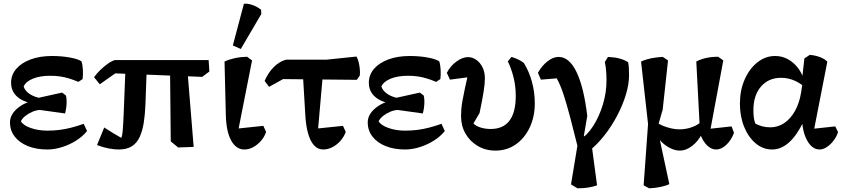

<svg xmlns="http://www.w3.org/2000/svg" viewBox="-20 -795 4555 1039"><path d="M236 14Q176 14 130.5 -4.5Q85 -23 59.5 -56Q34 -89 34 -133Q34 -174 73.5 -208Q113 -242 172 -253L176 -263L316 -294L337 -278Q340 -266 340.5 -249Q341 -232 338.5 -213.5Q336 -195 332 -181L196 -200Q176 -199 155 -190Q134 -181 117.5 -168Q101 -155 93 -139Q105 -117 146 -102.5Q187 -88 236 -88Q270 -88 302 -92Q334 -96 366.5 -104.5Q399 -113 433 -125L451 -86Q428 -57 392.5 -34.5Q357 -12 316 1Q275 14 236 14ZM236 -228 171 -234Q110 -240 75 -270Q40 -300 40 -347Q40 -390 68 -422.5Q96 -455 146 -473.5Q196 -492 261 -492Q312 -492 357 -484Q402 -476 421 -463Q427 -445 428.5 -417.5Q430 -390 427 -367L404 -352Q378 -363 353.5 -370.5Q329 -378 304.5 -381.5Q280 -385 251 -385Q197 -385 158.5 -369.5Q120 -354 108 -327Q113 -310 129 -295.5Q145 -281 169.5 -272Q194 -263 222 -261Z M520 -339 489 -377Q502 -396 521.5 -415Q541 -434 562.5 -449.5Q584 -465 602 -470H1109L1113 -408L1074 -379L604 -398ZM622 14Q599 14 569 8.5Q539 3 505 -10L544 -105Q567 -90 590 -76Q613 -62 636 -49Q642 -61 644 -86Q646 -111 647.5 -141Q649 -171 650 -197L660 -450L775 -448L767 -230Q765 -176 758 -131.5Q751 -87 736 -54Q721 -21 693.5 -3.5Q666 14 622 14ZM944 3 904 -30 900 -439 992 -442 1028 0Z M1302 14Q1258 14 1231 -34.5Q1204 -83 1202 -175L1195 -462Q1218 -473 1249.5 -480Q1281 -487 1317 -488L1344 -468L1265 -68L1235 -96L1405 -114L1420 -81Q1411 -54 1392 -32.5Q1373 -11 1350 1.5Q1327 14 1302 14ZM1283 -530 1240 -549 1300 -775Q1318 -776 1335 -771.5Q1352 -767 1367 -759Q1382 -751 1393 -742L1394 -719Z M1729 14Q1700 14 1679.5 -8.5Q1659 -31 1647 -73.5Q1635 -116 1632 -175L1618 -410L1729 -413L1699 -71L1663 -96L1836 -114L1851 -81Q1841 -54 1822 -32.5Q1803 -11 1778.5 1.5Q1754 14 1729 14ZM1436 -325 1412 -357Q1431 -402 1462 -432.5Q1493 -463 1528 -472H1746L1909 -489Q1916 -478 1920.5 -460Q1925 -442 1927 -422.5Q1929 -403 1927 -386L1911 -363L1512 -367Z M2172 14Q2112 14 2066.5 -4.5Q2021 -23 1995.5 -56Q1970 -89 1970 -133Q1970 -174 2009.5 -208Q2049 -242 2108 -253L2112 -263L2252 -294L2273 -278Q2276 -266 2276.5 -249Q2277 -232 2274.5 -213.5Q2272 -195 2268 -181L2132 -200Q2112 -199 2091 -190Q2070 -181 2053.5 -168Q2037 -155 2029 -139Q2041 -117 2082 -102.5Q2123 -88 2172 -88Q2206 -88 2238 -92Q2270 -96 2302.5 -104.5Q2335 -113 2369 -125L2387 -86Q2364 -57 2328.5 -34.5Q2293 -12 2252 1Q2211 14 2172 14ZM2172 -228 2107 -234Q2046 -240 2011 -270Q1976 -300 1976 -347Q1976 -390 2004 -422.5Q2032 -455 2082 -473.5Q2132 -492 2197 -492Q2248 -492 2293 -484Q2338 -476 2357 -463Q2363 -445 2364.5 -417.5Q2366 -390 2363 -367L2340 -352Q2314 -363 2289.5 -370.5Q2265 -378 2240.5 -381.5Q2216 -385 2187 -385Q2133 -385 2094.5 -369.5Q2056 -354 2044 -327Q2049 -310 2065 -295.5Q2081 -281 2105.5 -272Q2130 -263 2158 -261Z M2661 20Q2608 20 2565.5 -5Q2523 -30 2499 -72Q2475 -114 2475 -166Q2475 -186 2476.5 -204.5Q2478 -223 2482.5 -249.5Q2487 -276 2496 -317.5Q2505 -359 2520 -425L2537 -380L2415 -364L2398 -401Q2417 -438 2450 -462Q2483 -486 2512 -486Q2536 -486 2557 -471.5Q2578 -457 2591 -431Q2604 -405 2604 -371Q2604 -343 2597 -298.5Q2590 -254 2575 -183L2542 -127Q2555 -113 2580.5 -105Q2606 -97 2635 -97Q2703 -97 2737 -142Q2771 -187 2771 -276Q2771 -327 2759.5 -374.5Q2748 -422 2728 -463L2748 -487Q2768 -481 2785.5 -472.5Q2803 -464 2815 -454Q2843 -409 2858.5 -352.5Q2874 -296 2874 -236Q2874 -163 2846.5 -105Q2819 -47 2771 -13.5Q2723 20 2661 20Z M3105 224 3070 203 3109 -33 3112 23 3065 -162Q3045 -237 3029 -285.5Q3013 -334 2993 -371L2907 -364L2891 -401Q2912 -439 2942.5 -463Q2973 -487 3003 -487Q3060 -487 3099.5 -406Q3139 -325 3158 -168L3136 -39L3117 -38Q3158 -63 3190.5 -114Q3223 -165 3242.5 -229.5Q3262 -294 3262 -358Q3262 -388 3260 -412.5Q3258 -437 3253 -459L3270 -487Q3341 -484 3379 -458Q3382 -444 3383 -428.5Q3384 -413 3384 -387Q3384 -339 3367 -283Q3350 -227 3320.5 -170.5Q3291 -114 3252 -64Q3213 -14 3169 21L3182 -9L3211 208Q3188 216 3162.5 220Q3137 224 3105 224ZM3116 -20 3097 -55 3112 -73 3172 -42Z M3493 224 3463 208 3491 -181 3499 -16 3449 -462Q3464 -469 3483.5 -474.5Q3503 -480 3524.5 -483Q3546 -486 3567 -487L3595 -468L3566 -201L3541 -115L3547 -55L3602 201Q3589 209 3557 216Q3525 223 3493 224ZM3660 20Q3634 20 3607.5 7Q3581 -6 3559.5 -27.5Q3538 -49 3527 -76L3531 -135Q3543 -125 3563.5 -116Q3584 -107 3609 -101Q3634 -95 3656 -95Q3692 -95 3725 -107Q3758 -119 3774 -137L3780 -73Q3758 -30 3725 -5Q3692 20 3660 20ZM3856 14Q3824 14 3797.5 -18Q3771 -50 3764 -94L3766 -118L3748 -462Q3762 -470 3781 -476Q3800 -482 3821.5 -485Q3843 -488 3866 -488L3894 -468L3820 -70L3792 -95L3939 -111L3952 -76Q3937 -36 3910 -11Q3883 14 3856 14Z M4158 14Q4109 14 4069.5 -19Q4030 -52 4007 -108.5Q3984 -165 3984 -234Q3984 -306 4009.5 -364.5Q4035 -423 4078.5 -457.5Q4122 -492 4174 -492Q4229 -492 4272.5 -454.5Q4316 -417 4333 -355L4347 -311Q4320 -340 4283.5 -357Q4247 -374 4207 -374Q4139 -374 4098 -326.5Q4057 -279 4057 -199Q4057 -176 4059.5 -157.5Q4062 -139 4068 -126Q4085 -117 4104.5 -111.5Q4124 -106 4148 -106Q4190 -106 4224.5 -129.5Q4259 -153 4282.5 -195.5Q4306 -238 4315 -294L4323 -346L4320 -364L4333 -479L4362 -498Q4390 -496 4417 -486Q4444 -476 4457 -461L4380 -67L4360 -96L4500 -111L4515 -80Q4507 -55 4490.5 -33.5Q4474 -12 4454 1Q4434 14 4415 14Q4388 14 4367 -8Q4346 -30 4333.5 -68Q4321 -106 4320 -154L4351 -123H4286L4330 -141Q4293 -63 4250 -24.5Q4207 14 4158 14Z"/></svg>

Font: Eczar Medium
Style: Regular
Weight: 500
Designer: Vaibhav Singh
Foundry: Rosetta Type Foundry
Version: Version 2.000